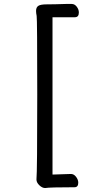

<svg xmlns="http://www.w3.org/2000/svg" viewBox="-20 -792 540 969"><path d="M208 157Q193 157 178.5 143Q164 129 164 114Q168 75 168 -314Q168 -697 165 -711.5Q162 -726 162 -737Q162 -755 173.5 -762.5Q185 -770 216 -770Q253 -770 312 -772H342Q357 -772 367.5 -758Q378 -744 378 -729Q378 -705 358 -705H245V89Q321 86 338 86Q353 86 364 100.5Q375 115 375 130Q375 153 356 153Q230 153 208 157Z"/></svg>

Font: LXGW WenKai Mono TC
Style: Bold
Weight: 700
Designer: LXGW / Fontworks Inc.
Foundry: LXGW / Fontworks Inc.
Version: Version 1.330